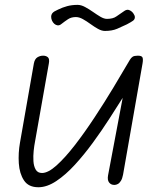

<svg xmlns="http://www.w3.org/2000/svg" viewBox="-20 -759 638 788"><path d="M137.5 9.5Q97 9.5 78.5 -18.5Q60 -46.5 57.2 -88.8Q54.5 -131 62 -173.5L119 -498.5Q122.5 -517 133.5 -523.8Q144.5 -530.5 157 -530.5Q169 -530.5 176.5 -524Q184 -517.5 180.5 -498.5L123.5 -176.5Q120.5 -161.5 118.2 -140Q116 -118.5 117.2 -97.8Q118.5 -77 126.5 -63Q134.5 -49 152.5 -49Q177.5 -49 212.2 -80.2Q247 -111.5 286.8 -162.8Q326.5 -214 367.2 -275.8Q408 -337.5 445.5 -399.8Q483 -462 513 -513.5Q518 -522 524.5 -526.2Q531 -530.5 546 -530.5Q561.5 -530.5 564.8 -523.2Q568 -516 565 -498.5L485 -42Q482 -26 476.2 -16.8Q470.5 -7.5 463.5 -3.8Q456.5 0 449.5 0Q435.5 0 427.8 -10Q420 -20 423.5 -39.5L483.5 -357.5Q459.5 -319.5 428.5 -271.2Q397.5 -223 361.5 -173.8Q325.5 -124.5 287.5 -83Q249.5 -41.5 211.2 -16Q173 9.5 137.5 9.5ZM410.5 -632Q397.5 -632 382.2 -640.5Q367 -649 351.2 -660.5Q335.5 -672 320.2 -680.5Q305 -689 291.5 -689Q272.5 -689 259.2 -680.2Q246 -671.5 230 -659Q223 -654 216 -655Q209 -656 203 -661.2Q197 -666.5 193.5 -674.2Q190 -682 190 -690Q190 -698.5 195.2 -705.2Q200.5 -712 219 -720Q236.5 -728.5 255.8 -733.8Q275 -739 298.5 -739Q313 -739 329.2 -730.2Q345.5 -721.5 361.5 -710.2Q377.5 -699 392.2 -690.2Q407 -681.5 419 -681.5Q444 -681.5 458 -691.8Q472 -702 491 -714.5Q501.5 -721.5 511.2 -717.2Q521 -713 527.2 -704.2Q533.5 -695.5 533.5 -688.5Q533.5 -679.5 526 -674Q518.5 -668.5 500.5 -659Q482 -650 461 -641Q440 -632 410.5 -632Z"/></svg>

Font: Edu QLD Hand
Style: Regular
Weight: 400
Designer: Tina and Corey Anderson, Eben Sorkin
Foundry: Sorkin Type Co.
Version: Version 2.000